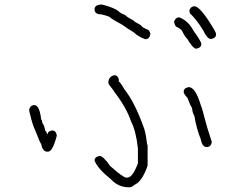

<svg xmlns="http://www.w3.org/2000/svg" viewBox="-20 -650 1040 813"><path d="M803.2 -623.5Q828.6 -623.5 887.2 -523.9Q895 -511.2 895 -504.4Q895 -488.8 873.5 -484.9Q857.4 -484.9 840.3 -522Q810.1 -569.8 783.7 -594.2L781.7 -606Q788.1 -623.5 803.2 -623.5ZM738.8 -576.7Q776.9 -562.5 799.3 -520Q832.5 -474.1 832.5 -463.4Q832.5 -447.8 811 -443.8Q797.4 -443.8 772 -486.8Q765.6 -489.7 750.5 -520Q742.2 -530.3 725.1 -537.6Q717.3 -549.3 717.3 -559.1Q723.6 -576.7 738.8 -576.7ZM401.9 -630.4H413.6Q461.4 -618.2 481.9 -603Q485.4 -596.2 511.2 -585.4Q518.1 -577.1 544.4 -564Q544.4 -560.5 577.6 -542.5Q579.1 -534.7 608.9 -522.9Q616.7 -512.7 616.7 -505.4Q613.3 -483.9 595.2 -483.9Q564.5 -495.1 546.4 -513.2Q526.4 -524.4 495.6 -546.4Q461.9 -564.5 448.7 -573.7Q448.7 -580.1 407.7 -589.4Q380.4 -589.4 380.4 -610.8Q380.4 -626.5 401.9 -630.4ZM464.4 -331.5Q480 -331.5 483.9 -310.1L481.9 -306.2Q491.2 -299.8 507.3 -271Q551.8 -215.8 591.3 -103Q598.6 -78.1 603 -38.6Q605 -38.6 605 -32.7V51.3Q583 115.7 552.2 131.3Q536.6 143.1 528.8 143.1H526.9Q481 143.1 450.7 109.9Q392.6 63.5 380.4 29.8Q380.4 14.2 401.9 10.3Q417 10.3 446.8 53.2Q501.5 102.1 515.1 102.1H519Q541.5 102.1 564 41.5V-21Q556.2 -95.2 534.7 -136.2Q516.1 -193.8 462.4 -263.2Q462.4 -266.1 440.9 -292.5Q439 -295.9 439 -300.3Q439 -326.2 464.4 -331.5ZM779.3 -281.2Q807.1 -281.2 830.1 -205.1Q835.9 -192.9 851.6 -130.9Q851.6 -127 877 -48.8Q873.5 -27.3 855.5 -27.3Q835.9 -27.3 830.1 -60.5Q812.5 -103.5 802.7 -160.2Q795.4 -170.9 793 -193.4Q787.1 -199.7 773.4 -236.3Q757.8 -251.5 757.8 -261.7Q757.8 -277.3 779.3 -281.2ZM125 -205.1Q147.5 -205.1 154.3 -144.5Q157.2 -144.5 160.2 -127Q166.5 -123 171.9 -95.7Q175.8 -95.7 179.7 -82H181.6Q181.6 -94.2 201.2 -97.7Q216.8 -97.7 220.7 -76.2Q203.1 -7.8 183.6 -7.8H179.7Q160.2 -7.8 154.3 -41Q150.9 -41 130.9 -93.8Q117.2 -122.1 107.4 -166Q103.5 -176.3 103.5 -187.5Q109.9 -205.1 125 -205.1Z"/></svg>

Font: CEF Fonts CJK
Style: Regular
Weight: 400
Designer: PartyBoss (派对大魔王)
Version: Release 2.25